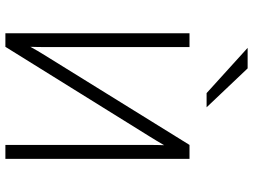

<svg xmlns="http://www.w3.org/2000/svg" viewBox="-136 -826 961 730"><g transform="rotate(90 345.0 -460.5)"><path d="M106 0V-700H158.5V-150.5Q158.5 -138 158.2 -123.2Q158 -108.5 157.5 -95Q165 -108.5 173 -122.5Q181 -136.5 188.5 -148L530.5 -700H583.5V0H530.5V-545.5Q530.5 -562.5 530.8 -577Q531 -591.5 531.5 -603.5Q524.5 -591 515.2 -575.8Q506 -560.5 498.5 -548.5L157.5 0ZM333.5 -765 161.5 -921H239.5L387.5 -765Z"/></g></svg>

Font: Overpass ExtraLight
Style: Regular
Weight: 250
Designer: Delve Withrington, Dave Bailey, Thomas Jockin
Foundry: Delve Fonts LLC
Version: Version 4.000